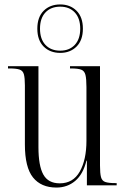

<svg xmlns="http://www.w3.org/2000/svg" viewBox="-20 -834 566 864"><path d="M234 10Q165 10 128.5 -35.5Q92 -81 92 -184V-450Q92 -483 87.5 -499.5Q83 -516 68 -521Q53 -526 23 -526H16V-536H153V-172Q153 -88 175 -48.5Q197 -9 249 -9Q309 -9 339 -62Q369 -115 369 -201V-442Q369 -479 364.5 -497Q360 -515 345.5 -520.5Q331 -526 300 -526H295V-536H430V-89Q430 -54 434.5 -37Q439 -20 454 -15Q469 -10 499 -10H505V0H371V-111H369Q354 -50 318.5 -20Q283 10 234 10ZM251 -596Q205 -596 176.5 -624.5Q148 -653 148 -705Q148 -757 176.5 -785.5Q205 -814 251 -814Q296 -814 324.5 -785.5Q353 -757 353 -705Q353 -653 324.5 -624.5Q296 -596 251 -596ZM251 -606Q292 -606 316.5 -632Q341 -658 341 -705Q341 -752 316.5 -778Q292 -804 251 -804Q209 -804 184.5 -778Q160 -752 160 -705Q160 -658 184.5 -632Q209 -606 251 -606Z"/></svg>

Font: Noto Serif Display Condensed Light
Style: Regular
Weight: 300
Width: 3
Designer: Monotype Design Team
Foundry: Monotype Imaging Inc.
Version: Version 2.009